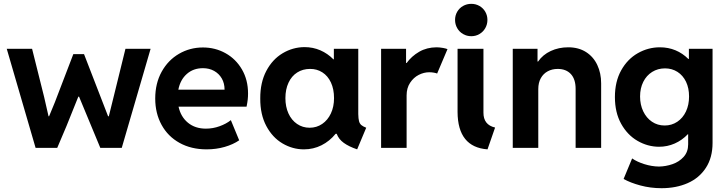

<svg xmlns="http://www.w3.org/2000/svg" viewBox="-20 -781 3836 1014"><path d="M15.6 -523.4H149.4L212.9 -269.5L236.3 -167H239.3L269.5 -240.2L367.2 -495.1H423.8L550.8 -167H554.7L580.1 -269.5L642.6 -523.4H775.4L623 0H509.8L397.5 -270.5H393.6L331.1 -115.2L282.2 0H168Z M799.8 -260.7Q799.8 -340.8 833.7 -402.1Q867.7 -463.4 925.3 -496.8Q982.9 -530.3 1051.8 -530.3Q1116.7 -530.3 1171.1 -500Q1225.6 -469.7 1257.8 -414.3Q1290 -358.9 1290 -287.1Q1290 -270.5 1288.3 -255.1Q1286.6 -239.7 1282.2 -217.8H922.9Q934.6 -164.1 972.7 -132.8Q1010.7 -101.6 1067.4 -101.6Q1104.5 -101.6 1139.6 -114.3Q1174.8 -127 1199.2 -146.5L1243.2 -40Q1211.4 -18.1 1166.5 -5.1Q1121.6 7.8 1071.3 7.8Q989.7 7.8 928.2 -26.4Q866.7 -60.5 833.3 -121.6Q799.8 -182.6 799.8 -260.7ZM1166 -307.6Q1166 -340.8 1151.4 -366.5Q1136.7 -392.1 1110.8 -406.5Q1085 -420.9 1051.8 -420.9Q1001 -420.9 966.6 -390.4Q932.1 -359.9 921.9 -307.6Z M1758.3 -74.2H1752.4Q1720.7 -35.2 1677.7 -13.7Q1634.8 7.8 1585 7.8Q1525.4 7.8 1472.2 -23.4Q1418.9 -54.7 1386.5 -115.5Q1354 -176.3 1354.5 -260.7Q1354 -345.2 1386.5 -406.5Q1418.9 -467.8 1472.7 -499.8Q1526.4 -531.7 1587.9 -532.2Q1632.8 -532.2 1671.6 -515.4Q1710.4 -498.5 1740.7 -467.8H1743.2V-523.4H1872.1V-178.7Q1872.6 -154.3 1876 -141.4Q1879.4 -128.4 1887.9 -120.8Q1896.5 -113.3 1914.1 -106.4L1866.2 7.8Q1822.8 -6.8 1795.7 -26.4Q1768.6 -45.9 1758.3 -74.2ZM1744.1 -262.7Q1744.1 -310.1 1727.8 -345.2Q1711.4 -380.4 1682.4 -398.9Q1653.3 -417.5 1617.2 -417Q1579.1 -417 1549.6 -398.2Q1520 -379.4 1503.7 -344.2Q1487.3 -309.1 1487.3 -262.7Q1487.3 -217.3 1503.4 -181.9Q1519.5 -146.5 1548.8 -126.5Q1578.1 -106.4 1615.2 -106.4Q1652.3 -106.4 1681.6 -126.5Q1710.9 -146.5 1727.5 -181.9Q1744.1 -217.3 1744.1 -262.7Z M1992.7 -523.4H2124.5V-448.2H2127.4Q2153.8 -484.4 2193.8 -507.6Q2233.9 -530.8 2285.6 -531.2Q2303.7 -530.8 2319.8 -527.8Q2335.9 -524.9 2343.3 -521.5L2288.6 -392.6Q2283.7 -395 2271.7 -397.2Q2259.8 -399.4 2246.6 -399.4Q2218.8 -399.4 2191.4 -385.5Q2164.1 -371.6 2145.8 -343.8Q2127.4 -315.9 2127.4 -277.3V0H1992.7Z M2396.5 -189.5V-523.4H2533.2V-186.5Q2532.7 -121.6 2594.7 -107.4L2554.7 7.8Q2397.5 -3.9 2396.5 -189.5ZM2383.3 -675.8Q2383.3 -699.2 2394.5 -718.8Q2405.8 -738.3 2425.5 -749.5Q2445.3 -760.7 2469.2 -760.7Q2492.7 -760.7 2512.2 -749.5Q2531.7 -738.3 2543 -718.8Q2554.2 -699.2 2554.2 -675.8Q2554.2 -652.3 2543 -632.6Q2531.7 -612.8 2512.2 -601.3Q2492.7 -589.8 2469.2 -589.8Q2445.3 -589.8 2425.5 -601.3Q2405.8 -612.8 2394.5 -632.6Q2383.3 -652.3 2383.3 -675.8Z M2688 -523.4H2818.8V-456.1H2821.8Q2846.7 -492.2 2888.7 -511.7Q2930.7 -531.2 2981 -531.2Q3035.6 -531.2 3075 -506.1Q3114.3 -481 3134.5 -437.7Q3154.8 -394.5 3154.8 -340.8V0H3020V-311.5Q3020 -362.8 2994.9 -389.9Q2969.7 -417 2925.3 -417Q2896 -417 2872.8 -404.5Q2849.6 -392.1 2836.2 -368.2Q2822.8 -344.2 2822.8 -310.5V0H2688Z M3273.4 164.1 3318.4 55.7Q3344.2 73.7 3383.1 85.9Q3421.9 98.1 3460 98.6Q3496.1 98.1 3531.5 85.9Q3566.9 73.7 3590.6 47.4Q3614.3 21 3614.3 -18.6V-72.3H3612.8Q3582.5 -40.5 3543.5 -23.2Q3504.4 -5.9 3460 -5.9Q3400.4 -6.3 3346.9 -37.1Q3293.5 -67.9 3260.5 -127.2Q3227.5 -186.5 3227.5 -268.6Q3227.5 -350.1 3260.7 -409.7Q3293.9 -469.2 3348.6 -500.2Q3403.3 -531.2 3464.8 -531.2Q3509.3 -531.2 3547.4 -515.4Q3585.4 -499.5 3615.2 -469.7H3618.2V-523.4H3743.2V-26.4Q3743.2 51.3 3708 105.2Q3672.9 159.2 3612.1 186Q3551.3 212.9 3473.6 212.9Q3415.5 212.9 3362.1 198.5Q3308.6 184.1 3273.4 164.1ZM3619.1 -271.5Q3619.1 -315.9 3603 -349.4Q3586.9 -382.8 3557.9 -401.4Q3528.8 -419.9 3492.2 -419.9Q3454.1 -419.9 3424.1 -401.1Q3394 -382.3 3377.2 -348.6Q3360.4 -314.9 3360.4 -271.5Q3360.4 -228 3377 -193.1Q3393.6 -158.2 3423.1 -138.2Q3452.6 -118.2 3490.2 -118.2Q3527.3 -118.2 3556.9 -137.9Q3586.4 -157.7 3602.8 -192.4Q3619.1 -227.1 3619.1 -271.5Z"/></svg>

Font: Reddit Sans Strawberry
Style: Bold
Weight: 700
Designer: Stephen Hutchings
Foundry: Reddit
Version: Version 1.013